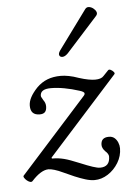

<svg xmlns="http://www.w3.org/2000/svg" viewBox="-52 -728 539 793"><g transform="rotate(-5 217.5 -332.0)"><path d="M308 25Q291 25 270 18.5Q249 12 226.5 2.5Q204 -7 183 -17Q162 -27 146.5 -31.5Q131 -36 122 -36Q107 -36 89.5 -25.5Q72 -15 52 7Q48 11 41.5 9Q35 7 28.5 1.5Q22 -4 18.5 -10Q15 -16 18 -19L294 -326Q298 -330 298 -335Q298 -342 278 -348Q247 -358 217 -363.5Q187 -369 161 -369Q139 -369 128 -362Q117 -355 117 -341Q117 -338 119.5 -333.5Q122 -329 126 -322Q135 -310 135 -296Q135 -280 128 -272.5Q121 -265 106 -265Q68 -265 68 -304Q68 -321 77.5 -339Q87 -357 106 -377Q126 -397 150.5 -406.5Q175 -416 206 -416Q221 -416 239.5 -412.5Q258 -409 280 -401Q302 -394 318.5 -391Q335 -388 346 -388Q359 -388 368 -391Q377 -394 382 -400L403 -422Q407 -426 414 -422.5Q421 -419 426 -413Q431 -407 427 -403L139 -83L140 -79Q155 -79 166.5 -77.5Q178 -76 190 -73Q202 -70 217 -64.5Q232 -59 254 -50Q285 -37 305 -30.5Q325 -24 335 -24Q376 -24 376 -67Q376 -72 372.5 -78Q369 -84 362 -90Q356 -96 352.5 -103Q349 -110 349 -117Q349 -148 382 -148Q396 -148 405 -140.5Q414 -133 419 -121Q424 -109 424 -97Q424 -65 407 -37Q390 -9 363.5 8Q337 25 308 25ZM243 -506Q231 -494 221 -493.5Q211 -493 207.5 -500.5Q204 -508 213 -521L331 -682Q337 -690 346.5 -689Q356 -688 364.5 -681.5Q373 -675 376.5 -666.5Q380 -658 373 -650Z"/></g></svg>

Font: Junicode VF
Style: Italic
Weight: 400
Italic angle: -11°
Designer: Peter S. Baker
Version: Version 2.209